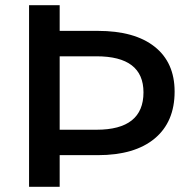

<svg xmlns="http://www.w3.org/2000/svg" viewBox="-20 -720 718 740"><path d="M357 -601Q499 -601 576 -540Q653 -479 653 -367Q653 -250 576 -186Q499 -122 357 -122H210V0H92V-700H210V-601ZM352 -220Q533 -220 533 -364Q533 -503 352 -503H210V-220Z"/></svg>

Font: Montserrat-Arabic
Style: Regular
Weight: 400
Designer: Mohamed Gaber
Foundry: Kief Type Foundry
Version: Version 5.008;PS 005.008;hotconv 1.0.88;makeotf.lib2.5.64775